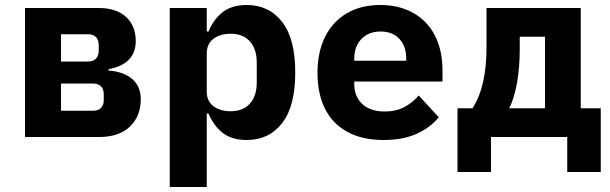

<svg xmlns="http://www.w3.org/2000/svg" viewBox="-20 -548 2440 768"><path d="M80 -516H375Q446 -516 484.5 -480Q523 -444 523 -384Q523 -339 496.5 -310.5Q470 -282 414 -271V-266Q476 -261 509.5 -231.5Q543 -202 543 -152Q543 -82 499 -41Q455 0 377 0H80ZM351 -105Q373 -105 384 -116Q395 -127 395 -147V-171Q395 -192 383.5 -203Q372 -214 351 -214H224V-105ZM333 -302Q353 -302 364 -313.5Q375 -325 375 -346V-367Q375 -388 364 -399.5Q353 -411 333 -411H224V-302Z M659 -516H807V-422H814Q835 -472 871.5 -500Q908 -528 967 -528Q1056 -528 1108.5 -460.5Q1161 -393 1161 -258Q1161 -123 1108.5 -55.5Q1056 12 967 12Q908 12 871.5 -16Q835 -44 814 -94H807V200H659ZM1007 -218V-298Q1007 -352 979.5 -382.5Q952 -413 903 -413Q861 -413 834 -393Q807 -373 807 -334V-182Q807 -143 834 -123Q861 -103 903 -103Q952 -103 979.5 -133.5Q1007 -164 1007 -218Z M1250 -256Q1250 -340 1280.5 -401Q1311 -462 1367.5 -495Q1424 -528 1501 -528Q1577 -528 1633.5 -496Q1690 -464 1720 -405Q1750 -346 1750 -266V-222H1397V-213Q1397 -162 1429 -132Q1461 -102 1519 -102Q1563 -102 1596 -119Q1629 -136 1655 -166L1735 -79Q1702 -38 1647 -13Q1592 12 1514 12Q1429 12 1369.5 -20.5Q1310 -53 1280 -113Q1250 -173 1250 -256ZM1397 -313V-305H1605V-313Q1605 -363 1577.5 -392.5Q1550 -422 1502 -422Q1470 -422 1446.5 -408.5Q1423 -395 1410 -370.5Q1397 -346 1397 -313Z M1810 -115H1870Q1926 -201 1926 -358V-516H2303V-115H2383V140H2249V0H1944V140H1810ZM2160 -115V-401H2059V-354Q2059 -277 2048 -216Q2037 -155 2017 -115Z"/></svg>

Font: iA Writer Quattro V
Style: Regular
Weight: 400
Designer: Mike Abbink, Paul van der Laan, Pieter van Rosmalen, Oliver Reichenstein
Foundry: Information Architects Inc.
Version: Version 2.000